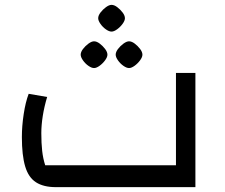

<svg xmlns="http://www.w3.org/2000/svg" viewBox="-20 -770 924 790"><path d="M210 0Q159 0 128 -20Q97 -40 83.5 -85.5Q70 -131 70 -206Q70 -251 77.5 -300.5Q85 -350 98 -384L174 -371Q162 -331 156 -293Q150 -255 150 -222Q150 -181 153.5 -149.5Q157 -118 166 -90H704V-470H784V0ZM367 -490Q357 -490 344 -499Q331 -508 321.5 -521.5Q312 -535 312 -545Q312 -556 321.5 -568.5Q331 -581 344 -590.5Q357 -600 367 -600Q378 -600 390.5 -590.5Q403 -581 412.5 -568.5Q422 -556 422 -545Q422 -535 412.5 -522Q403 -509 390 -499.5Q377 -490 367 -490ZM511 -490Q501 -490 488 -499Q475 -508 465.5 -521.5Q456 -535 456 -545Q456 -556 465.5 -568.5Q475 -581 488 -590.5Q501 -600 511 -600Q522 -600 534.5 -590.5Q547 -581 556.5 -568.5Q566 -556 566 -545Q566 -535 556.5 -522Q547 -509 534 -499.5Q521 -490 511 -490ZM439 -640Q429 -640 416 -649Q403 -658 393.5 -671.5Q384 -685 384 -695Q384 -706 393.5 -718.5Q403 -731 416 -740.5Q429 -750 439 -750Q450 -750 462.5 -740.5Q475 -731 484.5 -718.5Q494 -706 494 -695Q494 -685 484.5 -672Q475 -659 462 -649.5Q449 -640 439 -640Z"/></svg>

Font: Changa
Style: Regular
Weight: 400
Designer: Eduardo Rodriguez Tunni
Foundry: Eduardo Rodriguez Tunni
Version: Version 3.003